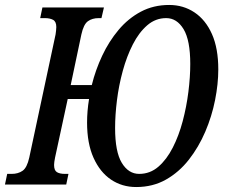

<svg xmlns="http://www.w3.org/2000/svg" viewBox="-53 -744 916 774"><path d="M-33 0 -24 -43H-6Q20 -43 38 -55.5Q56 -68 65 -109L171 -605Q172 -613 173 -620.5Q174 -628 174 -635Q174 -657 161 -664Q148 -671 128 -671H109L118 -714H366L356 -671H345Q319 -671 301.5 -658.5Q284 -646 275 -605L232 -401H317Q332 -462 359 -519.5Q386 -577 425 -623.5Q464 -670 515 -697Q566 -724 629 -724Q686 -724 731 -694Q776 -664 801.5 -606.5Q827 -549 827 -464Q827 -406 814 -340.5Q801 -275 774.5 -213Q748 -151 708.5 -100.5Q669 -50 616 -20Q563 10 496 10Q439 10 394.5 -20Q350 -50 324 -108Q298 -166 298 -250Q298 -296 306 -345H220L169 -109Q165 -89 165 -79Q165 -57 176.5 -50Q188 -43 209 -43H223L214 0ZM508 -43Q552 -43 585.5 -72Q619 -101 643.5 -149Q668 -197 683.5 -255.5Q699 -314 706.5 -374Q714 -434 714 -486Q714 -582 687 -626.5Q660 -671 617 -671Q574 -671 540.5 -642Q507 -613 482.5 -565Q458 -517 442 -458.5Q426 -400 418.5 -340Q411 -280 411 -228Q411 -132 438 -87.5Q465 -43 508 -43Z"/></svg>

Font: Noto Serif ExtraCondensed Medium
Style: Italic
Weight: 500
Width: 2
Italic angle: -12°
Designer: Monotype Design Team
Foundry: Monotype Imaging Inc.
Version: Version 2.013; ttfautohint (v1.8.4.7-5d5b)